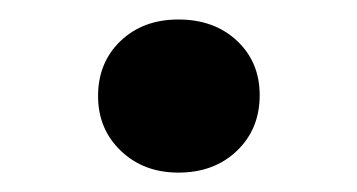

<svg xmlns="http://www.w3.org/2000/svg" viewBox="-20 -162 364 196"><path d="M162.1 14.2Q126.5 14.2 103.3 -8.1Q80.1 -30.3 80.1 -64Q80.1 -98.1 103 -120.1Q126 -142.1 162.1 -142.1Q198.7 -142.1 221.9 -120.4Q245.1 -98.6 245.1 -64.9Q245.1 -30.3 221.9 -8.1Q198.7 14.2 162.1 14.2Z"/></svg>

Font: Display Semibold
Style: Regular
Weight: 600
Designer: Latin by Veronika Burian and Jose Scaglione. Greek by Irene Vlachou. Cyrillic by Vera Evstafieva.
Foundry: TypeTogether
Version: Version 3.002